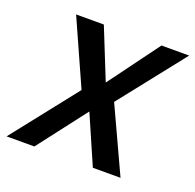

<svg xmlns="http://www.w3.org/2000/svg" viewBox="-111 -651 770 757"><g transform="rotate(20 274.5 -272.5)"><path d="M-8.9 0 206.3 -272.7 84.2 -545.5H200.6L285.9 -333.1L442.5 -545.5H558.6L343 -272.7L469.1 0H353L264.2 -203.8L107.6 0Z"/></g></svg>

Font: Inter P Medium
Style: Italic
Weight: 500
Italic angle: 9.39999°
Designer: Rasmus Andersson
Foundry: rsms
Version: Version 3.018;git-588b23468